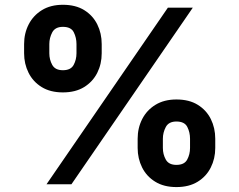

<svg xmlns="http://www.w3.org/2000/svg" viewBox="-20 -759 986 791"><path d="M79.3 -539.5V-577.5Q79.3 -621.7 98.1 -658.4Q116.9 -695.1 152.6 -717.2Q188.4 -739.3 239.1 -739.3Q291.6 -739.3 327.1 -717.2Q362.6 -695.1 380.8 -658.4Q399 -621.7 399 -577.5V-539.5Q399 -495.5 380.6 -458.8Q362.1 -422.2 326.5 -400.2Q290.8 -378.3 239.1 -378.3Q187.3 -378.3 151.6 -400.4Q115.9 -422.5 97.6 -459.3Q79.3 -496.1 79.3 -539.5ZM183.2 -577.5V-539.5Q183.2 -513.3 195.3 -491.5Q207.4 -469.7 239.1 -469.7Q271.7 -469.7 283.4 -491.5Q295.1 -513.3 295.1 -539.5V-577.5Q295.1 -603.7 283.9 -626.1Q272.7 -648.4 239.1 -648.4Q207.2 -648.4 195.2 -625.6Q183.2 -602.8 183.2 -577.5ZM547.1 -149.4V-187.5Q547.1 -231.6 565.8 -268.4Q584.5 -305.1 620.3 -327.1Q656.2 -349.2 706.8 -349.2Q759.4 -349.2 794.9 -327.1Q830.4 -305.1 848.6 -268.4Q866.8 -231.6 866.8 -187.5V-149.4Q866.8 -105.5 848.3 -68.8Q829.9 -32.1 794.2 -10.2Q758.6 11.7 706.8 11.7Q655.1 11.7 619.4 -10.4Q583.7 -32.4 565.4 -69.2Q547.1 -106.1 547.1 -149.4ZM651 -187.5V-149.4Q651 -123.2 663.1 -101.5Q675.2 -79.7 706.8 -79.7Q739.5 -79.7 751.2 -101.5Q762.9 -123.2 762.9 -149.4V-187.5Q762.9 -213.7 751.7 -236Q740.4 -258.4 706.8 -258.4Q675 -258.4 663 -235.6Q651 -212.8 651 -187.5ZM171.7 0 671.7 -727.5H774.4L274.4 0Z"/></svg>

Font: Inter
Style: Regular
Weight: 400
Designer: Rasmus Andersson
Foundry: rsms
Version: Version 4.000;git-8c9346024